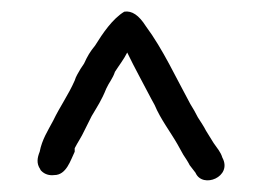

<svg xmlns="http://www.w3.org/2000/svg" viewBox="-20 -701 448 329"><path d="M48 -441C44 -431 42 -421 49 -411C49 -410 50 -409 51 -408C57 -402 65 -400 73 -401C94 -401 101 -427 108 -441V-447C113 -457 119 -465 125 -478L137 -502C147 -519 154 -529 162 -549C167 -560 173 -566 177 -578C184 -589 192 -599 198 -611C211 -584 225 -559 239 -532L245 -521C255 -497 272 -475 284 -454L294 -436C298 -430 302 -424 305 -418L315 -405C327 -377 379 -398 361 -431C358 -441 352 -447 346 -456L333 -477C329 -485 324 -492 319 -500C315 -508 311 -515 306 -523C282 -567 259 -617 230 -656C218 -675 206 -683 193 -681C173 -669 156 -644 143 -623C134 -612 130 -605 124 -592L118 -583C114 -576 110 -570 108 -563C97 -538 83 -519 71 -494C62 -477 52 -462 48 -441Z"/></svg>

Font: Scribbler
Style: Regular
Weight: 400
Designer: Mew Too
Foundry: Cannot Into Space Fonts
Version: Version 1.001